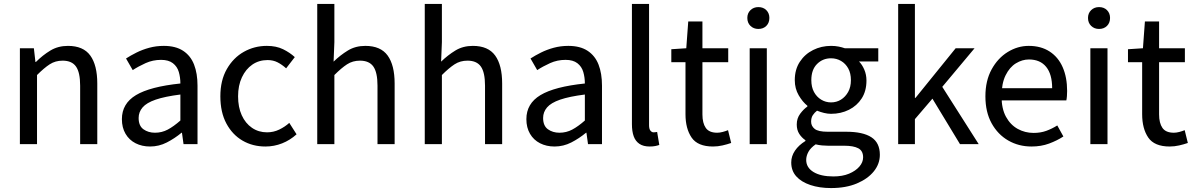

<svg xmlns="http://www.w3.org/2000/svg" viewBox="-20 -732 6065 975"><path d="M81 0V-487H152L160 -417H162Q197 -452 236 -475.5Q275 -499 325 -499Q403 -499 438.5 -450Q474 -401 474 -308V0H387V-297Q387 -364 366 -394Q345 -424 298 -424Q261 -424 232.5 -405.5Q204 -387 168 -351V0Z M742 12Q701 12 668.5 -4.5Q636 -21 617.5 -52.5Q599 -84 599 -127Q599 -206 670.5 -249Q742 -292 896 -308Q896 -339 888 -366.5Q880 -394 858 -411Q836 -428 798 -428Q756 -428 719.5 -411.5Q683 -395 654 -376L620 -435Q643 -450 673 -465Q703 -480 738 -489.5Q773 -499 812 -499Q872 -499 910 -474Q948 -449 965.5 -404Q983 -359 983 -297V0H912L904 -58H902Q867 -29 827 -8.5Q787 12 742 12ZM767 -58Q802 -58 832 -74Q862 -90 896 -120V-252Q817 -242 770.5 -226Q724 -210 704 -186.5Q684 -163 684 -133Q684 -93 708.5 -75.5Q733 -58 767 -58Z M1328 12Q1263 12 1211.5 -18Q1160 -48 1129.5 -105Q1099 -162 1099 -243Q1099 -324 1132 -381.5Q1165 -439 1218.5 -469Q1272 -499 1335 -499Q1383 -499 1417.5 -482Q1452 -465 1477 -442L1433 -385Q1412 -404 1389.5 -415.5Q1367 -427 1339 -427Q1295 -427 1261.5 -404Q1228 -381 1208.5 -339.5Q1189 -298 1189 -243Q1189 -188 1207.5 -147Q1226 -106 1259.5 -83Q1293 -60 1336 -60Q1369 -60 1398 -74Q1427 -88 1449 -108L1486 -50Q1453 -20 1412.5 -4Q1372 12 1328 12Z M1591 0V-712H1678V-518L1674 -419Q1708 -452 1746.5 -475.5Q1785 -499 1835 -499Q1913 -499 1948.5 -450Q1984 -401 1984 -308V0H1897V-297Q1897 -364 1876 -394Q1855 -424 1808 -424Q1771 -424 1742.5 -405.5Q1714 -387 1678 -351V0Z M2137 0V-712H2224V-518L2220 -419Q2254 -452 2292.5 -475.5Q2331 -499 2381 -499Q2459 -499 2494.5 -450Q2530 -401 2530 -308V0H2443V-297Q2443 -364 2422 -394Q2401 -424 2354 -424Q2317 -424 2288.5 -405.5Q2260 -387 2224 -351V0Z M2796 12Q2755 12 2722.5 -4.5Q2690 -21 2671.5 -52.5Q2653 -84 2653 -127Q2653 -206 2724.5 -249Q2796 -292 2950 -308Q2950 -339 2942 -366.5Q2934 -394 2912 -411Q2890 -428 2852 -428Q2810 -428 2773.5 -411.5Q2737 -395 2708 -376L2674 -435Q2697 -450 2727 -465Q2757 -480 2792 -489.5Q2827 -499 2866 -499Q2926 -499 2964 -474Q3002 -449 3019.5 -404Q3037 -359 3037 -297V0H2966L2958 -58H2956Q2921 -29 2881 -8.5Q2841 12 2796 12ZM2821 -58Q2856 -58 2886 -74Q2916 -90 2950 -120V-252Q2871 -242 2824.5 -226Q2778 -210 2758 -186.5Q2738 -163 2738 -133Q2738 -93 2762.5 -75.5Q2787 -58 2821 -58Z M3279 12Q3247 12 3227 -1.5Q3207 -15 3198 -40Q3189 -65 3189 -102V-712H3276V-96Q3276 -77 3283 -68.5Q3290 -60 3299 -60Q3303 -60 3306.5 -60.5Q3310 -61 3317 -62L3328 4Q3320 7 3308 9.5Q3296 12 3279 12Z M3601 12Q3523 12 3492 -33.5Q3461 -79 3461 -152V-416H3389V-482L3465 -487L3475 -623H3547V-487H3678V-416H3547V-151Q3547 -107 3564 -82.5Q3581 -58 3622 -58Q3635 -58 3650 -62Q3665 -66 3677 -71L3693 -6Q3673 1 3649 6.5Q3625 12 3601 12Z M3787 0V-487H3874V0ZM3831 -585Q3807 -585 3791 -600.5Q3775 -616 3775 -641Q3775 -665 3791 -680.5Q3807 -696 3831 -696Q3856 -696 3871.5 -680.5Q3887 -665 3887 -641Q3887 -616 3871.5 -600.5Q3856 -585 3831 -585Z M4200 223Q4141 223 4095 207.5Q4049 192 4023.5 163.5Q3998 135 3998 93Q3998 61 4017 33Q4036 5 4070 -16V-20Q4051 -33 4038.5 -52.5Q4026 -72 4026 -100Q4026 -131 4043.5 -154.5Q4061 -178 4080 -191V-195Q4056 -214 4036 -248Q4016 -282 4016 -325Q4016 -379 4041.5 -418Q4067 -457 4109 -478Q4151 -499 4200 -499Q4221 -499 4238.5 -495.5Q4256 -492 4270 -487H4440V-420H4342Q4358 -404 4369 -378.5Q4380 -353 4380 -323Q4380 -270 4356 -232.5Q4332 -195 4291 -174.5Q4250 -154 4200 -154Q4183 -154 4164.5 -158.5Q4146 -163 4129 -170Q4116 -160 4107.5 -147Q4099 -134 4099 -114Q4099 -92 4117 -77.5Q4135 -63 4183 -63H4277Q4362 -63 4405 -35Q4448 -7 4448 54Q4448 100 4417.5 138Q4387 176 4331.5 199.5Q4276 223 4200 223ZM4212 164Q4258 164 4291.5 150Q4325 136 4344 114Q4363 92 4363 67Q4363 34 4338.5 21Q4314 8 4267 8H4185Q4171 8 4154.5 6.5Q4138 5 4122 1Q4096 19 4085 39.5Q4074 60 4074 80Q4074 119 4111 141.5Q4148 164 4212 164ZM4200 -212Q4228 -212 4250.5 -226Q4273 -240 4287 -265Q4301 -290 4301 -325Q4301 -360 4287.5 -384.5Q4274 -409 4251 -422.5Q4228 -436 4200 -436Q4158 -436 4129 -407Q4100 -378 4100 -325Q4100 -290 4113.5 -265Q4127 -240 4150 -226Q4173 -212 4200 -212Z M4541 0V-712H4626V-235H4629L4833 -487H4929L4765 -291L4950 0H4855L4715 -231L4626 -127V0Z M5218 12Q5153 12 5100 -18.5Q5047 -49 5015.5 -106Q4984 -163 4984 -243Q4984 -322 5015.5 -379.5Q5047 -437 5097.5 -468Q5148 -499 5204 -499Q5266 -499 5310 -470.5Q5354 -442 5376.5 -390.5Q5399 -339 5399 -270Q5399 -257 5398 -244Q5397 -231 5395 -222H5052L5051 -284H5323Q5323 -355 5292.5 -392.5Q5262 -430 5205 -430Q5171 -430 5139 -410.5Q5107 -391 5086.5 -349.5Q5066 -308 5066 -243Q5066 -180 5088.5 -139Q5111 -98 5148 -77.5Q5185 -57 5229 -57Q5264 -57 5293 -67.5Q5322 -78 5349 -95L5380 -39Q5348 -18 5307.5 -3Q5267 12 5218 12Z M5517 0V-487H5604V0ZM5561 -585Q5537 -585 5521 -600.5Q5505 -616 5505 -641Q5505 -665 5521 -680.5Q5537 -696 5561 -696Q5586 -696 5601.5 -680.5Q5617 -665 5617 -641Q5617 -616 5601.5 -600.5Q5586 -585 5561 -585Z M5920 12Q5842 12 5811 -33.5Q5780 -79 5780 -152V-416H5708V-482L5784 -487L5794 -623H5866V-487H5997V-416H5866V-151Q5866 -107 5883 -82.5Q5900 -58 5941 -58Q5954 -58 5969 -62Q5984 -66 5996 -71L6012 -6Q5992 1 5968 6.5Q5944 12 5920 12Z"/></svg>

Font: Assistant ExtraLight Medium
Style: Regular
Weight: 500
Version: Version 3.000